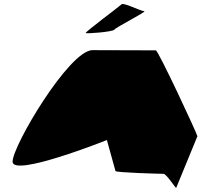

<svg xmlns="http://www.w3.org/2000/svg" viewBox="-20 -954 1032 961"><path d="M43 -145C43 -65 515 -253 515 -253L558 -98C559 -90 782 -84 798 -84C814 -84 862 -6 862 -14L968 -272C968 -282 772 -702 760 -702C760 -702 559 -703 443 -703C327 -703 43 -225 43 -145ZM409 -789C408 -784 545 -794 553 -806C561 -818 719 -898 702 -898C685 -898 596 -944 588 -932C578 -922 410 -797 409 -789Z"/></svg>

Font: Ampere
Style: SuExt
Weight: 400
Version: Version 1